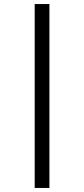

<svg xmlns="http://www.w3.org/2000/svg" viewBox="-20 -822 417 952"><path d="M152 110V-802H225V110Z"/></svg>

Font: Literata 36pt SemiBold
Style: Regular
Weight: 600
Designer: Latin by Veronika Burian and Jose Scaglione. Greek by Irene Vlachou. Cyrillic by Vera Evstafieva.
Foundry: TypeTogether
Version: Version 3.002